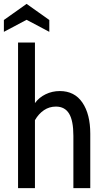

<svg xmlns="http://www.w3.org/2000/svg" viewBox="-36 -969 531 989"><path d="M429 -280V0H342V-269Q342 -347 320 -383.5Q298 -420 252 -420Q218 -420 190.5 -401.5Q163 -383 144 -350V0H57V-750H144V-438Q165 -467 199 -483.5Q233 -500 272 -500Q348 -500 388.5 -440.5Q429 -381 429 -280ZM-16 -866 101 -949 218 -866V-805L101 -867L-16 -805Z"/></svg>

Font: Cabin Condensed
Style: Regular
Weight: 400
Width: 3
Designer: Pablo Impallari
Foundry: Pablo Impallari. http://www.impallari.com Igino Marini. http://www.ikern.com
Version: Version 2.200